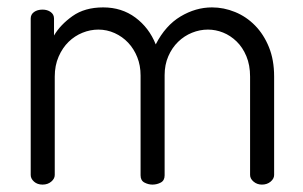

<svg xmlns="http://www.w3.org/2000/svg" viewBox="-20 -499 820 519"><path d="M360 -295Q360 -322 351 -344.5Q342 -367 326.5 -383.5Q311 -400 290 -409.5Q269 -419 246 -419Q224 -419 203 -410.5Q182 -402 165.5 -386Q149 -370 138.5 -346Q128 -322 128 -292V-26Q128 -16 118.5 -8Q109 0 95 0Q81 0 72 -8Q63 -16 63 -26V-449Q63 -460 72 -466.5Q81 -473 95 -473Q108 -473 117 -466.5Q126 -460 126 -449V-403Q143 -432 176 -455.5Q209 -479 259 -479Q309 -479 346 -451.5Q383 -424 401 -379Q427 -430 468 -454.5Q509 -479 553 -479Q585 -479 615.5 -466.5Q646 -454 669.5 -430Q693 -406 707 -371.5Q721 -337 721 -292V-26Q721 -16 711.5 -8Q702 0 688 0Q675 0 665.5 -8Q656 -16 656 -26V-292Q656 -323 646 -347Q636 -371 619.5 -387Q603 -403 583 -411Q563 -419 542 -419Q520 -419 499 -410.5Q478 -402 461.5 -386Q445 -370 435 -347Q425 -324 425 -296V-25Q425 -11 414.5 -5.5Q404 0 392 0Q381 0 370.5 -5.5Q360 -11 360 -25Z"/></svg>

Font: Dosis
Style: Book
Weight: 400
Designer: EdgarTolentino, PabloImpallari, IginoMarini
Foundry: EdgarTolentino, PabloImpallari, IginoMarini
Version: Version 1.007